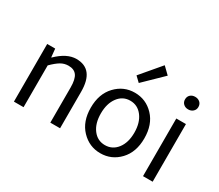

<svg xmlns="http://www.w3.org/2000/svg" viewBox="-149 -1213 1788 1566"><g transform="rotate(30 745.0 -429.5)"><path d="M91.8 0V-543H167L174.8 -464.8H177.7Q271.5 -556.6 360.4 -556.6Q526.4 -556.6 526.4 -343.8V0H434.6V-332Q434.6 -408.2 410.2 -442.4Q385.7 -476.6 332 -476.6Q293 -476.6 259.8 -457Q226.6 -437.5 182.6 -393.6V0Z M911.1 12.7Q806.6 12.7 732.9 -64.5Q659.2 -141.6 659.2 -271.5Q659.2 -401.4 732.9 -479Q806.6 -556.6 911.1 -556.6Q1016.6 -556.6 1089.8 -479.5Q1163.1 -402.3 1163.1 -271.5Q1163.1 -141.6 1089.8 -64.5Q1016.6 12.7 911.1 12.7ZM797.4 -120.6Q840.8 -63.5 911.1 -63.5Q981.4 -63.5 1025.4 -120.6Q1069.3 -177.7 1069.3 -271.5Q1069.3 -365.2 1025.4 -423.3Q981.4 -481.4 911.1 -481.4Q840.8 -481.4 797.4 -423.3Q753.9 -365.2 753.9 -271.5Q753.9 -177.7 797.4 -120.6ZM897.5 -640.6 850.6 -685.5 1008.8 -872.1 1072.3 -810.5Z M1307.6 0V-543H1398.4V0ZM1291 -713.9Q1291 -741.2 1308.6 -757.3Q1326.2 -773.4 1353.5 -773.4Q1380.9 -773.4 1398.9 -757.3Q1417 -741.2 1417 -713.9Q1417 -688.5 1398.9 -671.9Q1380.9 -655.3 1353.5 -655.3Q1326.2 -655.3 1308.6 -671.9Q1291 -688.5 1291 -713.9Z"/></g></svg>

Font: Nasu
Style: Regular
Weight: 400
Designer: Ryoko NISHIZUKA (kana &amp; ideographs); Paul D. Hunt (Latin, Greek &amp; Cyrillic); Wenlong ZHANG (bopomofo); Sandoll C
Version: Version 2014.1215